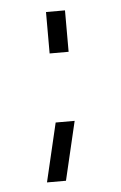

<svg xmlns="http://www.w3.org/2000/svg" viewBox="-43 -472 348 554"><g transform="rotate(-5 131.5 -195.0)"><path d="M71 50 111 -120H166L126 50ZM111 -320V-440H166V-320Z"/></g></svg>

Font: Mohave Light Light
Style: Regular
Weight: 300
Version: Version 2.003